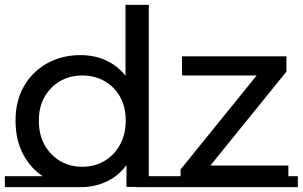

<svg xmlns="http://www.w3.org/2000/svg" viewBox="-22 -762 1247 791"><path d="M-2 9V-36H310V9ZM537 9V-36H684V9ZM499 8V-143L504 -266L495 -390V-742H591V8ZM310 9Q233 9 172 -25Q111 -59 76.5 -120.5Q42 -182 42 -265Q42 -346 76.5 -406.5Q111 -467 172 -501Q233 -535 310 -535Q377 -535 431 -505Q485 -475 517.5 -415Q550 -355 550 -265Q550 -175 518.5 -114Q487 -53 432.5 -22Q378 9 310 9ZM317 -75Q368 -75 408.5 -99Q449 -123 472.5 -166Q496 -209 496 -265Q496 -322 472.5 -363.5Q449 -405 408.5 -428Q368 -451 317 -451Q266 -451 226 -428Q186 -405 162 -363.5Q138 -322 138 -265Q138 -207 162 -164.5Q186 -122 226 -98.5Q266 -75 317 -75ZM722 -1V-64L1062 -484L1081 -451H728V-530H1158V-467L818 -47L796 -80H1166V-1ZM680 9V-36H1205V9Z"/></svg>

Font: Montserrat Underline Thin Medium
Style: Regular
Weight: 500
Version: Version 9.000